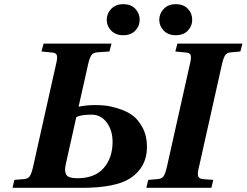

<svg xmlns="http://www.w3.org/2000/svg" viewBox="-20 -901 1183 921"><path d="M823 -881Q860 -881 881 -859Q902 -837 902 -806Q902 -776 881 -754Q860 -732 823 -732Q787 -732 765.5 -754Q744 -776 744 -806Q744 -836 765.5 -858.5Q787 -881 823 -881ZM571 -881Q608 -881 629 -859Q650 -837 650 -806Q650 -776 629 -754Q608 -732 571 -732Q535 -732 513.5 -754Q492 -776 492 -806Q492 -836 513.5 -858.5Q535 -881 571 -881ZM682 0 691 -38 736 -42Q756 -43 764.5 -55.5Q773 -68 780 -98L891 -594Q898 -621 895 -634.5Q892 -648 872 -649L821 -654L831 -692H1143L1133 -654L1089 -650Q1069 -649 1060.5 -636.5Q1052 -624 1045 -594L934 -98Q927 -71 930 -57.5Q933 -44 953 -42L1003 -38L994 0ZM40 0 49 -38 94 -42Q114 -43 122.5 -55.5Q131 -68 138 -98L249 -594Q256 -621 253 -634.5Q250 -648 230 -649L179 -654L189 -692H515L505 -654L447 -650Q427 -649 418.5 -636.5Q410 -624 403 -594L357 -389Q392 -397 438 -397Q461 -397 485.5 -394.5Q510 -392 548.5 -380Q587 -368 615 -348Q643 -328 664 -288.5Q685 -249 685 -196Q685 -99 605 -46Q534 0 373 0ZM295 -111Q288 -78 298.5 -62Q309 -46 351 -46Q435 -46 477.5 -95Q520 -144 520 -220Q520 -276 492 -313.5Q464 -351 419 -351Q367 -351 346 -339Z"/></svg>

Font: Lingua Franca
Style: Bold Italic
Weight: 700
Italic angle: -13°
Version: Version 1.19